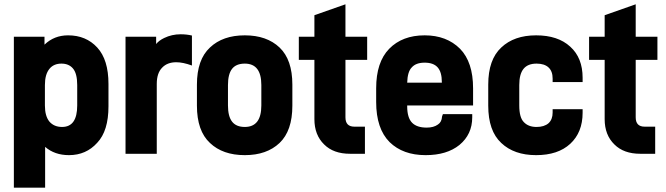

<svg xmlns="http://www.w3.org/2000/svg" viewBox="-20 -699 3072 885"><path d="M185.1 -529.8V-493.2Q229.5 -536.1 293.9 -536.1Q376.5 -536.1 428.2 -480Q480 -423.8 480 -312V-209Q480 -95.7 428.2 -41Q377 16.1 297.9 16.1Q231.9 16.1 188 -22V166H43.9V-529.8ZM335.9 -307.1Q335.9 -360.8 315.9 -383.8Q296.9 -405.8 263.2 -405.8Q227.5 -405.8 208 -381.8Q187 -356.4 187 -307.1V-212.9Q187 -163.6 208 -138.2Q229.5 -113.8 266.1 -113.8Q335.9 -113.8 335.9 -212.9Z M812.5 -541Q840.8 -541 864.7 -535.2V-397Q823.2 -412.1 792.5 -412.1Q751 -412.1 727.5 -387.2Q702.6 -362.3 702.6 -312V9.8H558.6V-529.8H699.7V-496.1Q712.4 -512.2 736.8 -523.9Q772 -541 812.5 -541Z M947.8 -40Q887.7 -95.7 887.7 -211.9V-309.1Q887.7 -424.3 947.8 -480Q1006.8 -536.1 1108.4 -536.1Q1209.5 -536.1 1268.6 -480Q1327.6 -423.8 1327.6 -309.1V-211.9Q1327.6 -96.2 1268.6 -40Q1209.5 16.1 1108.4 16.1Q1006.8 16.1 947.8 -40ZM1184.6 -307.1Q1184.6 -405.8 1108.4 -405.8Q1068.4 -405.8 1049.6 -381.6Q1030.8 -357.4 1030.8 -307.1V-212.9Q1030.8 -162.6 1049.8 -138.2Q1068.8 -113.8 1108.4 -113.8Q1184.6 -113.8 1184.6 -212.9Z M1572.3 -158.2Q1572.3 -115.2 1613.3 -115.2H1662.1V9.8H1593.3Q1517.1 9.8 1474.1 -33.2Q1429.2 -76.7 1429.2 -149.9V-422.9H1357.4V-529.8H1429.2V-628.9L1572.3 -679.2V-529.8H1672.4V-422.9H1572.3Z M2160.6 -212.9H1856.9V-209Q1856.9 -155.8 1879.9 -132.8Q1901.9 -110.8 1946.8 -110.8Q1979 -110.8 1998.5 -125Q2016.1 -136.2 2017.6 -162.1L2021.5 -172.9H2156.7V-158.2Q2156.7 -79.6 2097.7 -30.8Q2039.6 16.1 1941.9 16.1Q1837.4 16.1 1775.9 -43.9Q1713.9 -106 1713.9 -229V-292Q1713.9 -412.6 1773.9 -474.1Q1834.5 -536.1 1937.5 -536.1Q2038.6 -536.1 2100.6 -474.1Q2160.6 -412.6 2160.6 -292ZM1877.9 -388.2Q1858.4 -368.7 1856.9 -317.9H2016.6V-320.8Q2016.6 -366.7 1997.3 -388.4Q1978 -410.2 1937.5 -410.2Q1897 -410.2 1877.9 -388.2Z M2290.5 -40Q2230.5 -95.7 2230.5 -211.9V-309.1Q2230.5 -424.3 2290.5 -480Q2349.6 -536.1 2451.2 -536.1Q2551.8 -536.1 2608.4 -483.9Q2665.5 -432.6 2665.5 -340.8V-320.8H2527.3V-336.9Q2527.3 -370.6 2508.3 -388.2Q2489.3 -405.8 2453.1 -405.8Q2412.6 -405.8 2393.1 -381.6Q2373.5 -357.4 2373.5 -307.1V-212.9Q2373.5 -157.2 2394.5 -136.2Q2415.5 -113.8 2453.1 -113.8Q2488.3 -113.8 2508.3 -130.9Q2527.3 -148.4 2527.3 -180.2V-195.8H2665.5V-179.2Q2665.5 -88.9 2608.4 -36.1Q2551.8 16.1 2451.2 16.1Q2349.6 16.1 2290.5 -40Z M2910.2 -158.2Q2910.2 -115.2 2951.2 -115.2H3000V9.8H2931.2Q2855 9.8 2812 -33.2Q2767.1 -76.7 2767.1 -149.9V-422.9H2695.3V-529.8H2767.1V-628.9L2910.2 -679.2V-529.8H3010.3V-422.9H2910.2Z"/></svg>

Font: D-DIN-PRO Heavy
Style: Bold
Weight: 900
Designer: Charles Nix
Foundry: CyberFei
Version: Version 1.000;hotconv 1.0.109;makeotfexe 2.5.65596